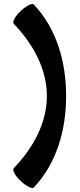

<svg xmlns="http://www.w3.org/2000/svg" viewBox="-20 -869 391 938"><path d="M47 -753C140 -656 209 -534 209 -400C209 -266 140 -144 47 -47C39 -38 54 -10 81 15C108 41 137 55 145 47C258 -72 303 -236 303 -400C303 -564 258 -728 145 -847C137 -855 108 -841 81 -815C54 -790 39 -762 47 -753Z"/></svg>

Font: Nupuram Expanded Bold
Style: Regular
Weight: 700
Width: 7
Designer: Santhosh Thottingal (santhosh.thottingal@gmail.com)
Foundry: SMC
Version: Version 1.000